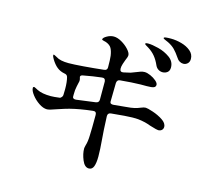

<svg xmlns="http://www.w3.org/2000/svg" viewBox="-124 -994 1247 1174"><g transform="rotate(15 500.0 -406.5)"><path d="M966 -766Q966 -747 954.5 -736.5Q943 -726 928 -726Q916 -726 904.5 -732.5Q893 -739 886 -751Q865 -782 848 -799Q831 -816 805 -829Q795 -834 783.5 -838.5Q772 -843 772 -847Q772 -852 784 -853.5Q796 -855 817 -855Q849 -855 883.5 -845.5Q918 -836 942 -816Q966 -796 966 -766ZM672 -784Q672 -790 690 -790Q715 -790 756 -779.5Q797 -769 829.5 -745.5Q862 -722 862 -684Q862 -663 849 -653Q836 -643 819 -643Q805 -643 792.5 -650.5Q780 -658 773 -673Q759 -705 741 -727Q723 -749 696 -766Q690 -770 681 -775Q672 -780 672 -784ZM916 -322Q916 -310 907.5 -302Q899 -294 885 -294Q876 -294 841 -305Q829 -308 817 -313Q796 -320 772 -324Q748 -328 732 -328Q671 -328 580 -318Q560 -316 560 -296Q564 -196 568 -156Q574 -87 574 -44Q574 -3 565.5 19.5Q557 42 536 42Q509 42 493 3.5Q477 -35 477 -69Q477 -74 481 -90Q489 -115 490 -153Q492 -195 492 -285Q492 -308 470 -305Q389 -296 327 -280Q307 -275 253 -257Q210 -241 195 -241Q171 -241 143.5 -259.5Q116 -278 97 -303Q78 -328 78 -345Q78 -349 80 -351Q82 -353 84 -353Q87 -353 95.5 -348.5Q104 -344 110 -341Q141 -325 197 -325Q215 -325 255 -330Q269 -339 270 -351Q271 -363 271 -389Q271 -435 263 -464Q259 -479 240 -481Q214 -486 194 -502Q174 -518 156 -548Q147 -562 147 -572Q147 -575 150 -575Q153 -575 171 -565Q196 -548 250 -548Q281 -548 344.5 -553Q408 -558 471 -565Q490 -567 490 -585Q490 -637 487 -658Q483 -686 473.5 -704Q464 -722 437 -732Q431 -734 421 -736Q411 -738 411 -742Q411 -752 432.5 -764.5Q454 -777 476 -777Q499 -777 526 -761.5Q553 -746 572 -725Q591 -704 591 -689Q591 -678 580 -654Q569 -625 567 -612L566 -600V-598Q566 -587 572 -582.5Q578 -578 588 -580Q624 -588 632 -590L653 -598Q675 -607 688.5 -611.5Q702 -616 714 -616Q730 -616 751.5 -606.5Q773 -597 788.5 -583.5Q804 -570 804 -559Q804 -546 792 -541Q780 -536 748 -536H710Q656 -535 582 -528Q563 -527 561 -506Q559 -434 559 -387Q559 -379 565 -375.5Q571 -372 582 -373L655 -380Q693 -383 711.5 -387.5Q730 -392 749 -400Q765 -407 777 -407Q788 -407 823 -395.5Q858 -384 887 -365Q916 -346 916 -322ZM352 -344 473 -360Q493 -363 493 -382V-423V-497Q491 -519 470 -516Q410 -509 365 -500L353 -498Q334 -494 340 -479Q343 -472 343 -462Q343 -457 340 -446Q337 -435 335 -423Q330 -401 330 -372V-357Q330 -350 336 -346.5Q342 -343 352 -344Z"/></g></svg>

Font: Shippori Mincho B1 SemiBold
Style: Regular
Weight: 600
Designer: FONTDASU
Foundry: FONTDASU / Google Inc. / but / Adobe
Version: Version 3.110; ttfautohint (v1.8.3)